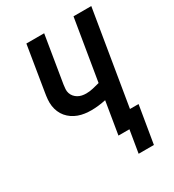

<svg xmlns="http://www.w3.org/2000/svg" viewBox="-209 -853 1017 1122"><g transform="rotate(-30 300.0 -292.0)"><path d="M392 151 417 0H343L379 -218Q355 -213 330 -210Q305 -207 281 -207Q259 -207 237 -210Q215 -213 194.5 -220.5Q174 -228 156.5 -240Q139 -252 125.5 -268Q112 -284 103.5 -304Q95 -324 92 -345.5Q89 -367 91 -389.5Q93 -412 97 -435L146 -735H266L214 -418Q212 -404 211 -389.5Q210 -375 214.5 -361.5Q219 -348 228 -337.5Q237 -327 249 -320Q261 -313 275 -310Q289 -307 304 -307Q327 -307 350 -312.5Q373 -318 396 -324L464 -735H584L479 -101H537L495 151Z"/></g></svg>

Font: Zed Sans Extended
Style: Bold Italic
Weight: 700
Width: 7
Italic angle: -9°
Designer: Belleve Invis
Foundry: Belleve Invis
Version: Version 1.0.0; ttfautohint (v1.8.4)